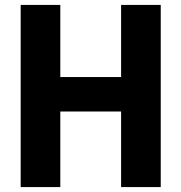

<svg xmlns="http://www.w3.org/2000/svg" viewBox="-20 -760 737 780"><path d="M64 -740V0H225V-307H472V0H633V-740H472V-447H225V-740Z"/></svg>

Font: Malmofest
Style: Bold
Weight: 700
Designer: Jonny Pinhorn (Poppins), Kolossal
Version: Version 1.004;Glyphs 3.1.2 (3151)